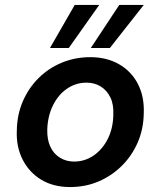

<svg xmlns="http://www.w3.org/2000/svg" viewBox="-20 -744 649 776"><path d="M263 12Q196 12 147 -17.5Q98 -47 71.5 -99Q45 -151 48 -217Q49 -281 72.5 -335Q96 -389 136.5 -429Q177 -469 230.5 -491Q284 -513 345 -513Q411 -513 461 -484.5Q511 -456 537.5 -404.5Q564 -353 561 -285Q560 -222 536.5 -168Q513 -114 472 -73.5Q431 -33 378 -10.5Q325 12 263 12ZM279 -91Q323 -91 358.5 -115.5Q394 -140 415.5 -182.5Q437 -225 438 -280Q440 -322 426 -350.5Q412 -379 387 -394.5Q362 -410 330 -410Q287 -410 251.5 -386Q216 -362 194.5 -319Q173 -276 171 -221Q170 -180 183.5 -151Q197 -122 222.5 -106.5Q248 -91 279 -91ZM347 -550 462 -724H561L424 -550ZM182 -550 282 -724H381L258 -550Z"/></svg>

Font: DM Sans 17pt SemiBold
Style: Italic
Weight: 600
Italic angle: -10°
Version: Version 4.004;gftools[0.9.30]